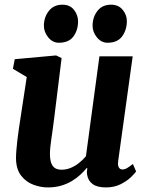

<svg xmlns="http://www.w3.org/2000/svg" viewBox="-20 -810 648 840"><path d="M188.5 10Q158 10 126.2 -1.8Q94.5 -13.5 72.8 -41Q51 -68.5 50 -116Q50 -133.5 51.8 -154.5Q53.5 -175.5 56.2 -198.8Q59 -222 62.5 -246Q66 -270 69.5 -292.5L97 -473L36.5 -509L44.5 -551L225.5 -567.5L249.5 -556L216.5 -288.5Q214 -267 210.8 -245.2Q207.5 -223.5 204.8 -203.5Q202 -183.5 200.2 -166.8Q198.5 -150 198.5 -137.5Q198.5 -112 204.2 -96.5Q210 -81 221.2 -74.2Q232.5 -67.5 249.5 -67.5Q270.5 -67.5 290 -75.8Q309.5 -84 326.2 -97.5Q343 -111 356 -126.5L415 -563.5H560.5L497 -105.5Q494.5 -86 500 -77.2Q505.5 -68.5 516 -68.5Q525 -68.5 534 -73.5Q543 -78.5 561.5 -92.5L575.5 -60Q570.5 -52 553.2 -35.2Q536 -18.5 508 -4.2Q480 10 443.5 10Q405 10 385.2 -4.8Q365.5 -19.5 361.5 -44Q361 -47 360.5 -50.5Q360 -54 360.2 -58Q360.5 -62 361 -66.2Q361.5 -70.5 362 -74.5L360 -75.5Q347 -60 330.8 -45Q314.5 -30 293.5 -17.5Q272.5 -5 246.8 2.5Q221 10 188.5 10ZM237.5 -623Q210 -623 190.8 -646.8Q171.5 -670.5 172 -699.5Q173 -737 194.5 -763.2Q216 -789.5 253 -789.5Q286 -789.5 303.8 -766.8Q321.5 -744 321.5 -716.5Q321.5 -678 301.2 -650.5Q281 -623 237.5 -623ZM450.5 -623Q423 -623 403.8 -646.8Q384.5 -670.5 385 -699.5Q386 -737 407 -763.2Q428 -789.5 466 -789.5Q498.5 -789.5 517 -766.8Q535.5 -744 535 -716.5Q534.5 -678 514 -650.5Q493.5 -623 450.5 -623Z"/></svg>

Font: Merriweather ExtraBold
Style: Italic
Weight: 800
Italic angle: -7.8°
Version: Version 2.101